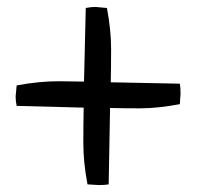

<svg xmlns="http://www.w3.org/2000/svg" viewBox="-20 -531 566 553"><path d="M149 -297 222 -296 227 -508Q241 -511 255 -511L288 -508Q300 -444 300 -391Q300 -338 299 -294L498 -290Q500 -280 500 -261L498 -231Q434 -219 384.5 -219Q335 -219 297 -220L293 0Q283 2 264 2L232 0Q220 -64 220 -118.5Q220 -173 221 -221L28 -226Q25 -240 25 -253L28 -285Q92 -297 149 -297Z"/></svg>

Font: Inika
Style: Regular
Weight: 400
Designer: Constanza Artigas Preller
Foundry: Constanza Artigas Preller
Version: Version 1.001